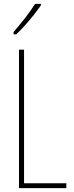

<svg xmlns="http://www.w3.org/2000/svg" viewBox="-20 -970 381 990"><path d="M78 0V-714H104V-25H322V0ZM191 -943Q175 -919 152.5 -891Q130 -863 107 -837.5Q84 -812 64 -793H50V-805Q84 -845 110 -878Q136 -911 161 -950H191Z"/></svg>

Font: Noto Sans Lao Looped ExtraCondensed Thin
Style: Regular
Weight: 100
Width: 2
Designer: Mark Frömberg, Ben Mitchell
Foundry: The Fontpad Ltd
Version: Version 1.002; ttfautohint (v1.8.4.7-5d5b)